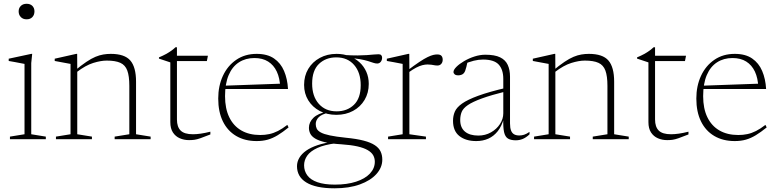

<svg xmlns="http://www.w3.org/2000/svg" viewBox="-20 -735 4108 1014"><path d="M120.5 -633Q101.5 -633 90 -644.8Q78.5 -656.5 78.5 -675Q78.5 -692.5 90 -703.8Q101.5 -715 120.5 -715Q140 -715 151 -703.8Q162 -692.5 162 -675Q162 -656.5 151 -644.8Q140 -633 120.5 -633ZM150 -450.5 145 -402V-26L222 -13.5V0H32.5V-13.5L109.5 -26V-397.5Q104 -398.5 90 -401.2Q76 -404 58.8 -407.2Q41.5 -410.5 26 -413V-425L145 -450.5Z M388 -368.5V-26L465.5 -13.5V0H275.5V-13.5L352.5 -26V-397.5Q344.5 -399 323.8 -402.8Q303 -406.5 269 -413V-425L382.5 -450.5H387.5ZM585.5 -13.5 663 -26V-281.5Q663 -333.5 652.2 -362.5Q641.5 -391.5 615.5 -403.2Q589.5 -415 543.5 -415Q512.5 -415 472.2 -402.5Q432 -390 385 -354L373.5 -360.5Q409 -390 435.8 -408Q462.5 -426 484.2 -435Q506 -444 525.5 -447.2Q545 -450.5 565 -450.5Q638 -450.5 668.2 -415.5Q698.5 -380.5 698.5 -303.5V-26L775.5 -13.5V0H585.5Z M914.5 -104Q914.5 -65 934 -45.5Q953.5 -26 999 -26Q1017 -26 1040 -29.2Q1063 -32.5 1091 -39.5V-25Q1057 -11.5 1038.2 -5Q1019.5 1.5 1007 3.2Q994.5 5 978.5 5Q952 5 929.5 -4.8Q907 -14.5 893.2 -35.5Q879.5 -56.5 879.5 -90V-405.5L819.5 -425.5V-432Q830 -436.5 840.2 -441.2Q850.5 -446 859.8 -451.2Q869 -456.5 877.5 -462.2Q886 -468 893.2 -473.5Q900.5 -479 907 -485.5H914.5V-424.5ZM888.5 -412.5V-440.5H1078L1072.5 -412.5Z M1335.5 -450.5Q1392 -450.5 1427.2 -426.2Q1462.5 -402 1480.2 -360.2Q1498 -318.5 1501 -265H1166L1165 -282.5L1474.5 -293.5L1460 -273Q1458 -322.5 1441.8 -357Q1425.5 -391.5 1396 -410Q1366.5 -428.5 1323.5 -428.5Q1277 -428.5 1241.8 -405.8Q1206.5 -383 1187.5 -338Q1168.5 -293 1168.5 -227Q1168.5 -161.5 1190.8 -115.8Q1213 -70 1254.5 -46Q1296 -22 1354.5 -22Q1379.5 -22 1402 -26.8Q1424.5 -31.5 1447.8 -43.2Q1471 -55 1497.5 -75.5L1504 -62Q1472.5 -36.5 1446.5 -20.8Q1420.5 -5 1394.2 2.5Q1368 10 1335.5 10Q1273 10 1227.2 -17Q1181.5 -44 1157 -94.2Q1132.5 -144.5 1132.5 -214.5Q1132.5 -281 1157.2 -334.5Q1182 -388 1227.8 -419.2Q1273.5 -450.5 1335.5 -450.5Z M1746.5 259.5Q1696 259.5 1658.8 251.5Q1621.5 243.5 1597 228.2Q1572.5 213 1560.5 191.5Q1548.5 170 1548.5 143Q1548.5 119.5 1560.8 98.5Q1573 77.5 1597.2 60.5Q1621.5 43.5 1657.5 31.5Q1693.5 19.5 1742 13.5L1772.5 6L1756 21.5Q1694 29 1656.5 46.2Q1619 63.5 1602.5 87Q1586 110.5 1586 138Q1586 168 1603 191.2Q1620 214.5 1656.2 227.2Q1692.5 240 1748.5 240Q1813 240 1860.5 224.5Q1908 209 1933.8 181.5Q1959.5 154 1959.5 119Q1959.5 100.5 1951 85.2Q1942.5 70 1922.2 58Q1902 46 1867.8 38.2Q1833.5 30.5 1782 27Q1729.5 24 1696.2 16Q1663 8 1644.2 -3.5Q1625.5 -15 1618.5 -29.5Q1611.5 -44 1611.5 -60Q1611.5 -89.5 1635.2 -112.8Q1659 -136 1709.5 -146L1717.5 -140.5Q1679 -132 1663.2 -116Q1647.5 -100 1647.5 -80Q1647.5 -66.5 1652.8 -55.5Q1658 -44.5 1674.2 -35.5Q1690.5 -26.5 1722.5 -19.8Q1754.5 -13 1807.5 -7.5Q1864 -2 1901 7.8Q1938 17.5 1959.5 31.8Q1981 46 1990 65Q1999 84 1999 108Q1999 149.5 1968 184Q1937 218.5 1880.5 239Q1824 259.5 1746.5 259.5ZM1756.5 -128.5Q1707 -128.5 1668.5 -149Q1630 -169.5 1608 -205.2Q1586 -241 1586 -286.5Q1586 -334.5 1608 -371.2Q1630 -408 1669 -429.2Q1708 -450.5 1757.5 -450.5Q1794.5 -450.5 1825.5 -438.5Q1856.5 -426.5 1879.2 -405.5Q1902 -384.5 1914.8 -355.5Q1927.5 -326.5 1927.5 -292Q1927.5 -244.5 1905.5 -207.5Q1883.5 -170.5 1844.8 -149.5Q1806 -128.5 1756.5 -128.5ZM1757.5 -147Q1813.5 -147 1849.2 -181.5Q1885 -216 1885 -285Q1885 -352 1850.2 -392Q1815.5 -432 1756 -432Q1700.5 -432 1664.5 -397.5Q1628.5 -363 1628.5 -293.5Q1628.5 -226.5 1663.5 -186.8Q1698.5 -147 1757.5 -147ZM1820.5 -428.5 1798.5 -444.5Q1839 -442 1868.2 -442.2Q1897.5 -442.5 1917.8 -444Q1938 -445.5 1953 -447Q1968 -448.5 1979 -448.5Q1988.5 -448.5 1993.2 -443.8Q1998 -439 1998 -430.5Q1998 -417.5 1990.8 -408.5Q1983.5 -399.5 1972 -399.5Q1962.5 -399.5 1951 -403.5Q1939.5 -407.5 1922.5 -412.8Q1905.5 -418 1880.8 -422.5Q1856 -427 1820.5 -428.5Z M2289 -447.5Q2305 -447.5 2311.5 -440Q2318 -432.5 2318 -419.5Q2318 -406.5 2310.5 -397.8Q2303 -389 2290 -389Q2281.5 -389 2274 -390.5Q2266.5 -392 2258 -393.2Q2249.5 -394.5 2237.5 -394.5Q2225.5 -394.5 2210.5 -390.8Q2195.5 -387 2177.8 -377.8Q2160 -368.5 2138 -352.5L2129.5 -361Q2168 -390 2194.2 -407.5Q2220.5 -425 2238.2 -433.5Q2256 -442 2267.8 -444.8Q2279.5 -447.5 2289 -447.5ZM2142 -368.5V-26L2229.5 -13.5V0H2029.5V-13.5L2106.5 -26V-397.5Q2100 -399 2087.5 -401.2Q2075 -403.5 2058.2 -406.8Q2041.5 -410 2023 -413V-425L2136.5 -450.5H2141.5Z M2656.5 -272V-253.5Q2574 -233 2524.8 -215Q2475.5 -197 2450.8 -180Q2426 -163 2418.2 -143.8Q2410.5 -124.5 2410.5 -101Q2410.5 -61 2435.5 -40Q2460.5 -19 2506.5 -19Q2543 -19 2573 -36Q2603 -53 2620.5 -80Q2638 -107 2638 -136.5V-318.5Q2638 -367.5 2613.8 -394Q2589.5 -420.5 2530.5 -420.5Q2507.5 -420.5 2481.8 -414.2Q2456 -408 2421 -392.5L2449 -408Q2446 -393.5 2443 -381.8Q2440 -370 2437 -361.8Q2434 -353.5 2429.5 -348.5Q2424.5 -342.5 2416.2 -339.8Q2408 -337 2399.5 -337Q2388 -337 2381.5 -342.2Q2375 -347.5 2375 -355Q2375 -366.5 2390.5 -382Q2406 -397.5 2431 -412.2Q2456 -427 2485.5 -436.5Q2515 -446 2543 -446Q2593 -446 2621.2 -432.2Q2649.5 -418.5 2661.5 -392.2Q2673.5 -366 2673.5 -330.5V-83.5Q2673.5 -59.5 2679 -45.5Q2684.5 -31.5 2695.5 -25.5Q2706.5 -19.5 2722.5 -19.5Q2735.5 -19.5 2748 -23.5Q2760.5 -27.5 2776.5 -38.5V-25.5Q2758.5 -8.5 2740.8 -1.2Q2723 6 2704 6Q2678 6 2662.8 -3.2Q2647.5 -12.5 2642 -37.8Q2636.5 -63 2638 -111L2641.5 -111.5Q2630 -69 2608.8 -42.2Q2587.5 -15.5 2559 -2.8Q2530.5 10 2495 10Q2440 10 2406.2 -16.5Q2372.5 -43 2372.5 -97Q2372.5 -123 2382 -145.2Q2391.5 -167.5 2420.2 -188Q2449 -208.5 2505.5 -229.2Q2562 -250 2656.5 -272Z M2913 -368.5V-26L2990.5 -13.5V0H2800.5V-13.5L2877.5 -26V-397.5Q2869.5 -399 2848.8 -402.8Q2828 -406.5 2794 -413V-425L2907.5 -450.5H2912.5ZM3110.5 -13.5 3188 -26V-281.5Q3188 -333.5 3177.2 -362.5Q3166.5 -391.5 3140.5 -403.2Q3114.5 -415 3068.5 -415Q3037.5 -415 2997.2 -402.5Q2957 -390 2910 -354L2898.5 -360.5Q2934 -390 2960.8 -408Q2987.5 -426 3009.2 -435Q3031 -444 3050.5 -447.2Q3070 -450.5 3090 -450.5Q3163 -450.5 3193.2 -415.5Q3223.5 -380.5 3223.5 -303.5V-26L3300.5 -13.5V0H3110.5Z M3439.5 -104Q3439.5 -65 3459 -45.5Q3478.5 -26 3524 -26Q3542 -26 3565 -29.2Q3588 -32.5 3616 -39.5V-25Q3582 -11.5 3563.2 -5Q3544.5 1.5 3532 3.2Q3519.5 5 3503.5 5Q3477 5 3454.5 -4.8Q3432 -14.5 3418.2 -35.5Q3404.5 -56.5 3404.5 -90V-405.5L3344.5 -425.5V-432Q3355 -436.5 3365.2 -441.2Q3375.5 -446 3384.8 -451.2Q3394 -456.5 3402.5 -462.2Q3411 -468 3418.2 -473.5Q3425.5 -479 3432 -485.5H3439.5V-424.5ZM3413.5 -412.5V-440.5H3603L3597.5 -412.5Z M3860.5 -450.5Q3917 -450.5 3952.2 -426.2Q3987.5 -402 4005.2 -360.2Q4023 -318.5 4026 -265H3691L3690 -282.5L3999.5 -293.5L3985 -273Q3983 -322.5 3966.8 -357Q3950.5 -391.5 3921 -410Q3891.5 -428.5 3848.5 -428.5Q3802 -428.5 3766.8 -405.8Q3731.5 -383 3712.5 -338Q3693.5 -293 3693.5 -227Q3693.5 -161.5 3715.8 -115.8Q3738 -70 3779.5 -46Q3821 -22 3879.5 -22Q3904.5 -22 3927 -26.8Q3949.5 -31.5 3972.8 -43.2Q3996 -55 4022.5 -75.5L4029 -62Q3997.5 -36.5 3971.5 -20.8Q3945.5 -5 3919.2 2.5Q3893 10 3860.5 10Q3798 10 3752.2 -17Q3706.5 -44 3682 -94.2Q3657.5 -144.5 3657.5 -214.5Q3657.5 -281 3682.2 -334.5Q3707 -388 3752.8 -419.2Q3798.5 -450.5 3860.5 -450.5Z"/></svg>

Font: Newsreader 16pt 16pt ExtraLight
Style: Regular
Weight: 250
Version: Version 1.003